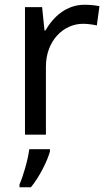

<svg xmlns="http://www.w3.org/2000/svg" viewBox="-20 -566 453 807"><path d="M335 -546C260 -546 205 -497 171 -438H167L157 -536H85V0H173V-286C173 -394 246 -466 329 -466C347 -466 370 -463 387 -459L398 -540C380 -544 355 -546 335 -546ZM190 70V61H103C98 104 77 176 62 209V221H110C146 178 181 106 190 70Z"/></svg>

Font: Noto Sans Bhaiksuki
Style: Regular
Weight: 400
Designer: Monotype Design Team
Foundry: Monotype Imaging Inc.
Version: Version 2.002